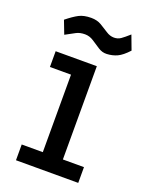

<svg xmlns="http://www.w3.org/2000/svg" viewBox="-117 -650 539 710"><g transform="rotate(20 152.0 -295.0)"><path d="M36 -429H198V-62H281V0H36V-62H119V-367H36ZM45 -497 25 -549Q51 -570 70 -580Q89 -590 118 -590Q141 -590 158 -580Q175 -570 190 -560Q205 -550 221 -550Q236 -550 247.5 -558Q259 -566 278 -583L299 -527Q276 -502 257.5 -493.5Q239 -485 217 -484Q199 -483 183 -493.5Q167 -504 151 -514.5Q135 -525 117 -525Q97 -525 83 -517.5Q69 -510 45 -497Z"/></g></svg>

Font: Podkova VF Beta
Style: Regular
Weight: 400
Designer: Ilya Yudin
Foundry: Cyreal (www.cyreal.org)
Version: Version 2.100